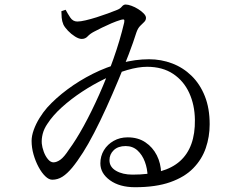

<svg xmlns="http://www.w3.org/2000/svg" viewBox="-20 -779 1040 827"><path d="M262.7 -736.9 244.4 -730.8Q244.6 -717.8 245.7 -702.8Q246.9 -687.8 253.1 -673.1Q258.7 -661.5 272.6 -646.8Q286.6 -632.1 303.2 -621.7Q319.8 -611.3 332.1 -611.3Q347.4 -611.3 357.6 -622.4Q367.8 -633.5 385 -642.5Q400.2 -650.6 419.4 -660Q438.6 -669.5 459.9 -678.6Q481.2 -687.7 501.4 -693.8Q511.8 -696.6 514.3 -694.2Q516.8 -691.8 514.8 -681.4Q496.8 -604.9 468.6 -525.5Q440.4 -446 407.4 -371.9Q374.3 -297.7 340.7 -236.5Q307 -175.3 277.3 -135.1Q256.1 -102.4 240 -91Q223.9 -79.7 210.3 -79.7Q197.9 -79.7 186.7 -93Q175.5 -106.3 168.5 -125.4Q161.5 -144.6 160 -160.6Q158.4 -180.6 164 -202.6Q169.6 -224.6 184.3 -245.9Q207.5 -281.8 246.7 -317.2Q285.8 -352.5 333.2 -383.7Q380.5 -414.9 431.1 -439.4Q481.6 -463.9 528.8 -477.6Q576 -491.3 613.8 -491.3Q680 -491.3 725.8 -460.8Q771.5 -430.3 795.1 -378.6Q818.7 -326.9 819.5 -263Q820.3 -203.1 804.2 -158.8Q788.2 -114.5 755.3 -85Q722.3 -55.5 671.4 -41.2Q620.5 -26.8 551.1 -26.8Q507.9 -26.8 479.7 -43.4Q451.5 -59.9 451.5 -89Q451.5 -114.6 470.1 -132.3Q488.7 -149.9 521.2 -149.9Q551.7 -149.9 572.4 -130.8Q593.1 -111.7 604.1 -81.9Q615.1 -52.1 615.7 -19.9L674 -33.6Q673 -75.3 655.4 -110.1Q637.8 -144.9 606.1 -166.1Q574.5 -187.4 530 -187.4Q496.2 -187.4 469.5 -172.2Q442.8 -157.1 427.5 -131.8Q412.3 -106.5 412.3 -75.4Q412.3 -32.4 453.7 -2.5Q495.1 27.4 561.6 27.4Q651.5 27.4 713.3 5.6Q775.2 -16.2 812.3 -54.3Q849.5 -92.3 866.3 -141.1Q883.1 -189.9 883.1 -243.7Q883.1 -312.6 862.3 -364.8Q841.5 -417 805.1 -452.5Q768.7 -488 721.4 -505.9Q674 -523.8 621.9 -523.8Q562.9 -523.8 500.8 -507.2Q438.7 -490.6 380.2 -461.3Q321.6 -431.9 271 -394.3Q220.3 -356.7 183.1 -315.5Q166 -296 150.4 -270.9Q134.8 -245.7 125.4 -219.7Q116.1 -193.7 116.1 -172.4Q116.1 -143 124.5 -113.5Q132.9 -84.1 146.4 -59.2Q159.8 -34.4 175.2 -19.7Q190.5 -4.9 205.2 -4.9Q228.5 -4.9 249 -17.9Q269.5 -31 291.1 -57Q312.6 -83.1 337.7 -122.5Q359.7 -156.9 385.7 -207.1Q411.8 -257.4 438.2 -315.6Q464.6 -373.8 489.3 -433Q514.1 -492.2 534.5 -545.3Q554.8 -598.5 567.4 -638.9Q574.1 -658 583.8 -667.4Q593.5 -676.9 601.1 -684.4Q608.8 -691.9 608.8 -702.2Q608.8 -710.7 599.3 -720.7Q589.8 -730.7 575.4 -739.7Q561.1 -748.7 546.2 -754.1Q531.3 -759.5 521 -759.5Q512.1 -759.5 504.6 -750.3Q497.2 -741.1 483.2 -735.9Q467.4 -729.4 444.1 -720.9Q420.9 -712.4 395.9 -704.5Q371 -696.7 349 -691.5Q327 -686.3 313 -686.3Q294 -686.3 282.6 -703.5Q271.2 -720.7 262.7 -736.9Z"/></svg>

Font: Source Han Serif JP VF
Style: Regular
Weight: 250
Designer: Ryoko NISHIZUKA 西塚涼子 (kana & ideographs); Frank Grießhammer (Latin, Greek & Cyrillic); Wenlong ZHANG 张文龙 (bopomofo); San
Foundry: Adobe
Version: Version 2.001;hotconv 1.1.0;makeotfexe 2.6.0